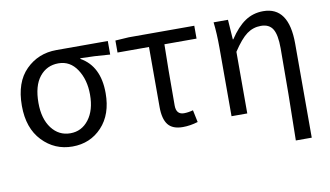

<svg xmlns="http://www.w3.org/2000/svg" viewBox="-76 -724 1877 1091"><g transform="rotate(-10 863.0 -179.0)"><path d="M50.8 -264.6Q50.8 -400.4 122.6 -471.7Q194.3 -543 298.8 -543H595.7V-464.8Q502.9 -472.7 424.8 -473.6V-469.7Q532.2 -409.2 532.2 -253.9Q532.2 -130.9 464.8 -59.1Q397.5 12.7 294.9 12.7Q192.4 12.7 121.6 -61.5Q50.8 -135.7 50.8 -264.6ZM295.9 -63.5Q361.3 -63.5 402.3 -117.2Q443.4 -170.9 443.4 -260.7Q443.4 -346.7 403.8 -406.7Q364.3 -466.8 296.9 -466.8Q229.5 -466.8 188 -415Q146.5 -363.3 146.5 -264.6Q146.5 -172.9 188 -118.2Q229.5 -63.5 295.9 -63.5Z M931.6 12.7Q872.1 12.7 846.2 -20.5Q820.3 -53.7 820.3 -122.1V-468.8H638.7V-538.1L716.8 -543H1094.7V-468.8H909.2Q906.2 -345.7 906.2 -116.2Q906.2 -63.5 951.2 -63.5Q975.6 -63.5 1003.9 -71.3L1018.6 -1Q973.6 12.7 931.6 12.7Z M1549.8 199.2Q1555.7 -66.4 1555.7 -332Q1555.7 -409.2 1535.2 -442.9Q1514.6 -476.6 1466.8 -476.6Q1421.9 -476.6 1385.7 -450.2Q1349.6 -423.8 1304.7 -355.5V0H1213.9V-393.6Q1213.9 -478.5 1206.1 -543H1289.1L1296.9 -428.7H1299.8Q1342.8 -494.1 1389.2 -525.4Q1435.5 -556.6 1494.1 -556.6Q1641.6 -556.6 1641.6 -343.8V199.2Z"/></g></svg>

Font: GenYoGothic TW TTF Regular
Style: Regular
Weight: 400
Version: Version 1.300